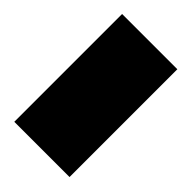

<svg xmlns="http://www.w3.org/2000/svg" viewBox="-48 -261 372 372"><g transform="rotate(-45 137.5 -75.5)"><path d="M-9.8 -151.4H285.6V0H-9.8Z"/></g></svg>

Font: Vazirmatn RD UI FD Black
Style: Regular
Weight: 900
Designer: Saber Rastikerdar
Foundry: Saber Rastikerdar
Version: Version 33.003